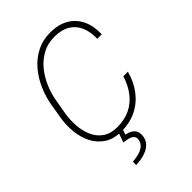

<svg xmlns="http://www.w3.org/2000/svg" viewBox="-268 -834 1165 1165"><g transform="rotate(-45 314.5 -252.0)"><path d="M516.1 -218.8 555.2 -219.2Q537.1 -150.4 497.8 -98.6Q458.5 -46.9 400.9 -18.3Q343.3 10.3 270.5 9.8Q205.1 9.3 162.1 -19Q119.1 -47.4 95.5 -93.3Q71.8 -139.2 65.7 -194.8Q59.6 -250.5 68.4 -305.7L85 -405.3Q95.2 -464.4 119.6 -520.5Q144 -576.7 182.6 -622.1Q221.2 -667.5 273.7 -694.3Q326.2 -721.2 391.6 -720.7Q461.9 -720.2 510 -691.7Q558.1 -663.1 582 -611.8Q606 -560.5 603.5 -491.7H564.9Q566.9 -549.8 548.3 -593Q529.8 -636.2 490.5 -660.2Q451.2 -684.1 391.6 -684.6Q334 -685.1 288.6 -660.9Q243.2 -636.7 209.7 -596.4Q176.3 -556.2 154.8 -506.6Q133.3 -457 124.5 -406.2L106.9 -305.7Q99.6 -259.3 103 -210.4Q106.4 -161.6 124.3 -120.1Q142.1 -78.6 178 -52.7Q213.9 -26.9 271 -26.4Q335 -25.9 383.3 -49.6Q431.6 -73.2 464.8 -116.7Q498 -160.2 516.1 -218.8ZM253.4 4.9H286.6L274.4 40.5Q308.6 45.9 328.4 65.7Q348.1 85.4 343.8 122.1Q339.8 149.9 324.5 168Q309.1 186 286.6 196.5Q264.2 207 239 211.7Q213.9 216.3 189.9 217.3L190.9 188Q212.9 187 238.3 181.2Q263.7 175.3 283.4 161.4Q303.2 147.5 308.6 122.6Q313.5 98.6 301 87.2Q288.6 75.7 268.8 71.5Q249 67.4 231.9 64.9Z"/></g></svg>

Font: Roboto ExtraLight
Style: Italic
Weight: 250
Designer: Christian Robertson
Foundry: Google
Version: Version 3.009; 2024